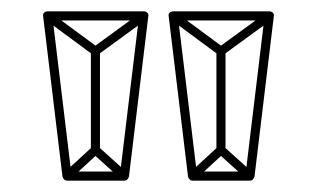

<svg xmlns="http://www.w3.org/2000/svg" viewBox="-20 -708 558 338"><path d="M140 -444H156V-618H140ZM194 -392 204 -404 153 -450Q151 -452 148 -452Q145 -452 143 -450L93 -404L103 -392L153 -438Q155 -440 148 -440Q141 -440 143 -438ZM69 -686 59 -674 143 -612Q145 -610 148 -610Q151 -610 153 -612L238 -674L228 -686L143 -624Q141 -623 148 -623Q155 -623 153 -624ZM361 -444H377V-618H361ZM415 -392 425 -404 374 -450Q372 -452 369 -452Q366 -452 364 -450L314 -404L324 -392L374 -438Q376 -440 369 -440Q362 -440 364 -438ZM290 -686 280 -674 364 -612Q366 -610 369 -610Q372 -610 374 -612L459 -674L449 -686L364 -624Q362 -623 369 -623Q376 -623 374 -624ZM106 -399 72 -681 64 -672H233L225 -681L191 -399L199 -406H98ZM327 -399 293 -681 285 -672H454L446 -681L412 -399L420 -406H319ZM90 -397Q91 -394 93 -392Q95 -390 98 -390H199Q202 -390 204 -392Q206 -394 207 -397L241 -679Q242 -683 239.5 -685.5Q237 -688 233 -688H64Q60 -688 57.5 -685.5Q55 -683 56 -679ZM311 -397Q312 -394 314 -392Q316 -390 319 -390H420Q423 -390 425 -392Q427 -394 428 -397L462 -679Q463 -683 460.5 -685.5Q458 -688 454 -688H285Q281 -688 278.5 -685.5Q276 -683 277 -679Z"/></svg>

Font: Tilt Prism
Style: Regular
Weight: 400
Version: Version 1.000